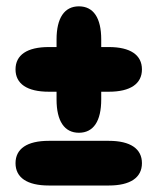

<svg xmlns="http://www.w3.org/2000/svg" viewBox="-20 -609 497 606"><path d="M229 -190C275 -190 299.5 -226.5 299.5 -295V-319.5H323.5C391.5 -319.5 428 -344.5 428 -390C428 -435.5 391.5 -460.5 323.5 -460.5H299.5V-484.5C299.5 -552.5 275 -589 229 -589C183.5 -589 158.5 -552.5 158.5 -484.5V-460.5H134C65.5 -460.5 29 -435.5 29 -390C29 -344.5 65.5 -319.5 134 -319.5H158.5V-295C158.5 -226.5 183.5 -190 229 -190ZM29 -94C29 -48.5 65.5 -23.5 134 -23.5H323.5C391.5 -23.5 428 -48.5 428 -94C428 -139.5 391.5 -164.5 323.5 -164.5H134C65.5 -164.5 29 -139.5 29 -94Z"/></svg>

Font: RTM Light Light
Style: Regular
Weight: 300
Designer: after Tyler Finck
Foundry: An Endless Supply
Version: Version 1.000;Glyphs 3.2.1 (3258)